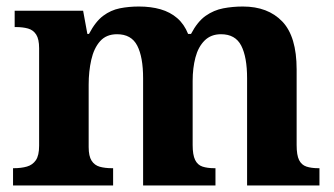

<svg xmlns="http://www.w3.org/2000/svg" viewBox="-20 -569 1026 589"><path d="M20 0V-53H22Q45 -53 62.5 -58Q80 -63 90 -77.5Q100 -92 100 -122V-421Q100 -449 91 -463Q82 -477 66 -481.5Q50 -486 28 -486H25V-536H235L248 -465H253Q273 -503 296.5 -520.5Q320 -538 347.5 -543.5Q375 -549 406 -549Q443 -549 472.5 -540.5Q502 -532 523.5 -513.5Q545 -495 557 -465H566Q586 -503 611 -520.5Q636 -538 665 -543.5Q694 -549 725 -549Q802 -549 846 -503Q890 -457 890 -356V-124Q890 -93 897.5 -78Q905 -63 920 -58Q935 -53 957 -53H960V0H738V-329Q738 -394 720 -429Q702 -464 658 -464Q627 -464 607.5 -444.5Q588 -425 579.5 -392.5Q571 -360 571 -321V-124Q571 -94 578.5 -78.5Q586 -63 601 -58Q616 -53 638 -53H641V0H419V-329Q419 -394 401 -429Q383 -464 339 -464Q306 -464 287 -442.5Q268 -421 260 -385.5Q252 -350 252 -309V-118Q252 -90 261 -76Q270 -62 286 -57.5Q302 -53 324 -53H327V0Z"/></svg>

Font: Noto Serif Armenian
Style: Bold
Weight: 700
Version: Version 2.007